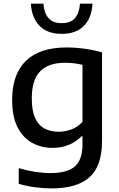

<svg xmlns="http://www.w3.org/2000/svg" viewBox="-20 -816 663 1066"><path d="M266 230Q223.5 230 175.5 223.8Q127.5 217.5 84 204.5V117.5Q132 131.5 176.2 138.2Q220.5 145 259.5 145Q353 145 395.5 108.2Q438 71.5 438 -15.5V-59.5H432.5Q404.5 -30 363.8 -12.5Q323 5 271 5Q210 5 159.2 -22.5Q108.5 -50 78 -108.5Q47.5 -167 47.5 -261Q47.5 -404 123.8 -478.2Q200 -552.5 349.5 -552.5Q399.5 -552.5 451.2 -545.2Q503 -538 546.5 -525V-34Q546.5 106 477 168Q407.5 230 266 230ZM306 -84.5Q342 -84.5 377.2 -97.8Q412.5 -111 438 -140V-456Q419 -461 393.8 -464.2Q368.5 -467.5 340 -467.5Q250 -467.5 203.2 -420.2Q156.5 -373 156.5 -270Q156.5 -199.5 175.8 -159Q195 -118.5 228.8 -101.5Q262.5 -84.5 306 -84.5ZM323 -628Q243 -628 199.2 -673Q155.5 -718 151.5 -795.5H221Q224.5 -744.5 248.8 -716Q273 -687.5 323 -687.5Q373 -687.5 396.8 -716Q420.5 -744.5 424 -795.5H493.5Q489.5 -717.5 446 -672.8Q402.5 -628 323 -628Z"/></svg>

Font: Encode Sans SemiExpanded SemiExpanded Medium
Style: Regular
Weight: 500
Width: 6
Designer: Multiple Designers
Foundry: Impallari Type
Version: Version 3.000; ttfautohint (v1.8.3) -l 8 -r 50 -G 200 -x 14 